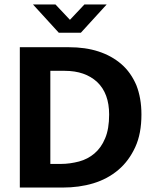

<svg xmlns="http://www.w3.org/2000/svg" viewBox="-20 -842 694 862"><path d="M69 -630H289C338 -630 382 -624 422 -611C462 -598 496 -579 525 -554C554 -529 576 -497 592 -460C607 -422 615 -378 615 -328C615 -271 606 -222 587 -181C568 -140 543 -106 511 -79C479 -52 442 -32 399 -19C356 -6 310 0 262 0H69ZM206 -524V-106H253C281 -106 308 -110 335 -117C361 -124 384 -136 404 -153C424 -170 440 -192 452 -221C464 -249 470 -285 470 -328C470 -391 452 -440 416 -474C380 -507 332 -524 271 -524ZM244 -695 128 -822H229L294 -753L359 -822H459L343 -695Z"/></svg>

Font: Holmes&Hills Bold
Style: Bold
Weight: 500
Designer: Noopur Datye, Girish Dalvi, Yashodeep Gholap, Pallavi Karambelkar
Foundry: Ek Type
Version: ""